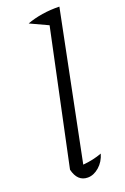

<svg xmlns="http://www.w3.org/2000/svg" viewBox="-143 -774 539 826"><g transform="rotate(-20 126.0 -360.5)"><path d="M196 -72Q186 -37 161 -15.5Q136 6 109 6Q62 6 48 -52L178 -666L96 -704Q128 -716 166 -722Q204 -728 245 -727L109 -53Q156 -57 196 -72Z"/></g></svg>

Font: Piazzolla Light
Style: Italic
Weight: 300
Italic angle: -11.3°
Designer: Juan Pablo del Peral
Foundry: Huerta Tipografica
Version: Version 1.330